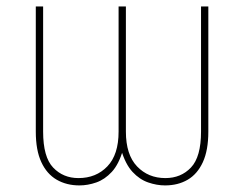

<svg xmlns="http://www.w3.org/2000/svg" viewBox="-20 -559 749 589"><path d="M223.6 9.8Q184.1 9.8 153.8 -7.8Q123.5 -25.4 106.7 -61.8Q89.8 -98.1 89.8 -155.3V-539.1H112.3V-155.3Q112.3 -77.1 143.1 -44.9Q173.8 -12.7 220.7 -12.7Q274.9 -12.7 309.3 -48.6Q343.8 -84.5 343.8 -155.3V-539.1H366.2V-155.3Q366.2 -84.5 400.4 -48.6Q434.6 -12.7 487.3 -12.7Q535.2 -12.7 565.9 -45.2Q596.7 -77.6 596.7 -155.3V-539.1H619.1V-155.3Q619.1 -98.1 602.3 -61.5Q585.4 -24.9 555.7 -7.6Q525.9 9.8 486.3 9.8Q460.9 9.8 434.6 0.7Q408.2 -8.3 386.5 -31.7Q364.7 -55.2 351.6 -99.6H357.4Q344.7 -55.2 323 -31.7Q301.3 -8.3 275.4 0.7Q249.5 9.8 223.6 9.8Z"/></svg>

Font: Inter 18pt Thin
Style: Regular
Weight: 250
Designer: Rasmus Andersson
Foundry: rsms
Version: Version 4.001;git-66647c0bb